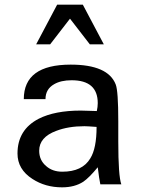

<svg xmlns="http://www.w3.org/2000/svg" viewBox="-20 -790 605 823"><path d="M425 -600H365L280 -710L195 -600H135L225 -770H335ZM500 0H410Q405 -23 399 -73Q362 -28 337 -11Q300 13 246 13Q174 13 119 -23Q55 -64 55 -132Q55 -234 146 -281Q215 -316 326 -316Q338 -316 361.5 -315Q385 -314 395 -314Q399 -332 399 -348Q399 -446 287 -446Q241 -446 212 -429Q175 -408 175 -365H82Q82 -513 283 -513Q443 -513 476 -428Q487 -400 487 -270V-183Q487 -36 500 0ZM394 -246Q354 -249 342 -249Q273 -249 221 -229Q148 -202 148 -144Q148 -103 178 -78Q205 -54 247 -54Q333 -54 367 -111Q394 -154 394 -246Z"/></svg>

Font: Mingzat
Style: Regular
Weight: 400
Designer: Jason Glavy (Lepcha), Lorna Priest (Lepcha additions), Walt Agee (Sophia), Victor Gaultney (Sophia)
Foundry: SIL International
Version: Version 0.100